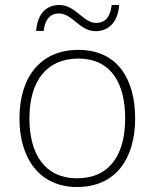

<svg xmlns="http://www.w3.org/2000/svg" viewBox="-20 -740 621 770"><path d="M125 -616H155C162 -671 188 -686 216 -686C271 -686 298 -615 364 -615C416 -615 453 -652 458 -720H428C421 -663 395 -648 365 -648C314 -648 283 -720 218 -720C165 -720 130 -684 125 -616ZM522 -265C522 -423 451 -540 294 -540C146 -540 58 -435 58 -265C58 -104 139 10 289 10C445 10 522 -105 522 -265ZM98 -265C98 -415 167 -505 294 -505C429 -505 482 -401 482 -265C482 -124 423 -25 289 -25C160 -25 98 -122 98 -265Z"/></svg>

Font: Noto Sans Arabic ExtLt
Style: Regular
Weight: 200
Designer: Monotype Design Team, Nadine Chahine, Nizar Qandah and Khaled Hosny
Foundry: Monotype Imaging Inc.
Version: Version 2.012